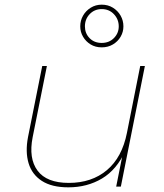

<svg xmlns="http://www.w3.org/2000/svg" viewBox="-20 -800 704 823"><path d="M273 3Q202 3 159.5 -24.5Q117 -52 102.5 -100.5Q88 -149 100 -212L161 -517H181L120 -212Q102 -121 141 -68.5Q180 -16 275 -16Q373 -16 438 -70.5Q503 -125 524 -230L581 -517H601L498 0H478L508 -150L518 -155Q481 -73 417.5 -35Q354 3 273 3ZM416 -597Q389 -597 368.5 -609.5Q348 -622 336 -642.5Q324 -663 324 -687Q324 -712 336 -733Q348 -754 369 -767Q390 -780 416 -780Q443 -780 464 -767Q485 -754 497 -733Q509 -712 509 -687Q509 -663 497 -642.5Q485 -622 464 -609.5Q443 -597 416 -597ZM416 -616Q448 -616 468.5 -637Q489 -658 489 -687Q489 -717 468.5 -739Q448 -761 416 -761Q385 -761 364.5 -739.5Q344 -718 344 -687Q344 -657 364 -636.5Q384 -616 416 -616Z"/></svg>

Font: Montserrat Thin Thin
Style: Italic
Weight: 250
Italic angle: -11.3°
Version: Version 9.000